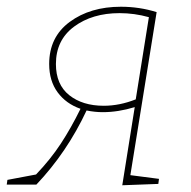

<svg xmlns="http://www.w3.org/2000/svg" viewBox="-43 -548 567 570"><path d="M344 -28 429 -17 427 -2 320 2 357 -230Q308 -215 262 -215Q239 -215 214 -220Q156 -96 65 0H-23L-21 -14L64 -30Q107 -75 137.5 -121.5Q168 -168 196 -225Q153 -240 128 -274Q103 -308 103 -358Q103 -438 164 -483Q225 -528 316 -528Q371 -528 422 -512ZM360 -253 399 -497Q356 -509 312 -509Q231 -509 177 -469Q123 -429 123 -358Q123 -297 162.5 -265.5Q202 -234 265 -234Q312 -234 360 -253Z"/></svg>

Font: Bitter Pro Thin
Style: Italic
Weight: 250
Italic angle: -9°
Designer: Sol Matas, and Bitter project Authors
Foundry: Sol Matas
Version: Version 1.010